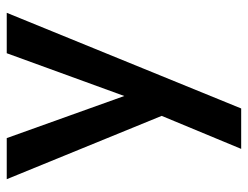

<svg xmlns="http://www.w3.org/2000/svg" viewBox="-103 -430 736 570"><g transform="rotate(-90 265.0 -145.0)"><path d="M206 -33 18 -493H140L265 -144L392 -493H512L228 203H108Z"/></g></svg>

Font: Hanken Grotesk SemiBold
Style: Regular
Weight: 600
Designer: Alfredo Marco Pradil
Foundry: Hanken Design Co.
Version: Version 3.014